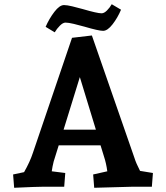

<svg xmlns="http://www.w3.org/2000/svg" viewBox="-20 -884 786 909"><path d="M42 -58 94 -69Q122 -118 136 -161L321 -705L415 -716L617 -135Q624 -112 643 -75L704 -65L699 0H609L426 5L421 -58L488 -73Q483 -111 472 -144L456 -196H258L234 -119Q228 -95 225 -73L289 -65L284 0H186Q155 0 47 5ZM434 -270 358 -519 281 -270ZM283 -860Q297 -860 322 -854Q347 -848 372 -841Q440 -821 461 -821Q473 -821 486.5 -834.5Q500 -848 509 -864L553 -838Q537 -800 513 -769Q489 -738 468 -738Q447 -738 379 -758Q354 -765 329 -771Q304 -777 290 -777Q278 -777 263.5 -762.5Q249 -748 239 -731L196 -757Q213 -796 237.5 -828Q262 -860 283 -860Z"/></svg>

Font: Andada Pro ExtraBold
Style: Regular
Weight: 800
Designer: Carolina Giovagnoli
Foundry: Huerta Tipografica
Version: Version 3.005; ttfautohint (v1.8.4)